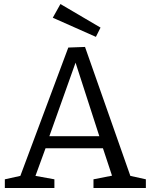

<svg xmlns="http://www.w3.org/2000/svg" viewBox="-20 -933 749 953"><path d="M250 -43V0H4V-43L81 -60L319 -697L402 -700L627 -60L704 -43V0H444V-43L536 -61L491 -197H206L156 -60ZM225 -257H473L355 -622ZM456 -750 242 -845 280 -913 479 -796Z"/></svg>

Font: Bitter
Style: Regular
Weight: 400
Designer: Sol Matas, and Bitter project Authors
Foundry: Sol Matas
Version: Version 2.001